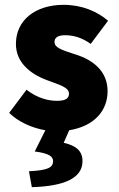

<svg xmlns="http://www.w3.org/2000/svg" viewBox="-20 -532 492 796"><path d="M112 244C244 240 322 208 322 136C322 94 296 72 244 60L267 8C371 -9 426 -73 426 -154C426 -234 370 -282 294 -306C230 -326 206 -336 206 -358C206 -376 220 -386 250 -386C282 -386 319 -377 356 -350L428 -446C384 -484 320 -512 244 -512C126 -512 46 -448 46 -350C46 -274 104 -226 174 -200C227 -180 266 -170 266 -144C266 -124 252 -114 216 -114C182 -114 136 -124 90 -160L18 -64C58 -25 115 -1 168 8L124 96C186 104 200 118 200 136C200 164 176 174 100 178Z"/></svg>

Font: Source Sans Pro Black
Style: Regular
Weight: 900
Designer: Paul D. Hunt
Foundry: Adobe Systems Incorporated
Version: Version 3.006;hotconv 1.0.111;makeotfexe 2.5.65597